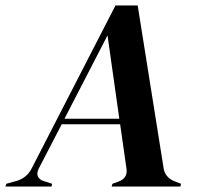

<svg xmlns="http://www.w3.org/2000/svg" viewBox="-42 -680 721 700"><path d="M-22 0 -19 -10 17 -20Q57 -31 75 -69L379 -660H460L554 -70Q558 -35 592 -20L618 -10L616 0H365L368 -10L390 -18Q425 -31 419 -66L396 -227H183L99 -65Q91 -49 96 -37Q101 -25 117 -20L148 -10L146 0ZM350 -551 193 -247H393Z"/></svg>

Font: DeepMind Serif Display
Style: Italic
Weight: 400
Italic angle: -12°
Designer: Frank Grießhammer / Modifications: Colophon Foundry
Foundry: Colophon Foundry
Version: Version 5.003; ttfautohint (v1.8.2)